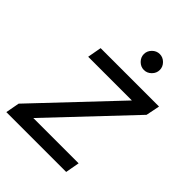

<svg xmlns="http://www.w3.org/2000/svg" viewBox="-211 -757 851 851"><g transform="rotate(45 214.5 -331.5)"><path d="M-16 0 -4 -65 341 -430H67L79 -496H445L432 -431L87 -66H371L359 0ZM283 -563Q263 -563 248 -578Q233 -593 233 -613Q233 -633 248 -648Q263 -663 283 -663Q303 -663 318 -648Q333 -633 333 -613Q333 -593 318 -578Q303 -563 283 -563Z"/></g></svg>

Font: DM Sans 36pt
Style: Italic
Weight: 400
Italic angle: -10°
Designer: Colophon Foundry, Jonny Pinhorn
Foundry: Colophon Foundry
Version: Version 4.004;gftools[0.9.30]